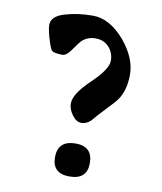

<svg xmlns="http://www.w3.org/2000/svg" viewBox="-82 -792 722 858"><g transform="rotate(10 279.0 -363.0)"><path d="M85 -652Q85 -691 143.5 -708.5Q202 -726 271 -726Q346 -726 414 -648Q479 -571 479 -495Q479 -410 434 -362L367 -290Q351 -272 344 -263Q324 -245 302 -245Q279 -245 260 -271Q241 -297 241 -323Q241 -366 312 -434Q384 -502 384 -541Q384 -578 360.5 -603Q337 -628 300 -628Q262 -628 237 -603Q231 -597 201 -555Q183 -530 165 -530Q124 -530 115 -543Q107 -556 96 -594Q85 -632 85 -652ZM371 -74Q371 0 291 0Q213 0 213 -74Q213 -150 294 -150Q371 -150 371 -74Z"/></g></svg>

Font: Fedorovsk Unicode
Style: Medium
Weight: 500
Designer: Aleksandr Andreev and Nikita Simmons
Version: Version 3.2